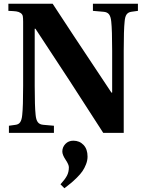

<svg xmlns="http://www.w3.org/2000/svg" viewBox="-20 -712 779 1029"><path d="M304.2 275.9Q328.1 249.5 338.6 230Q349.1 210.4 349.1 184.1Q349.1 170.4 331.5 144Q314 117.7 314 100.1Q314 76.7 330.6 59.3Q347.2 42 373 42Q406.2 42 427.7 64.7Q449.2 87.4 449.2 127Q449.2 147.5 441.2 168.2Q433.1 189 422.1 205.1Q411.1 221.2 392.6 239.5Q374 257.8 360.1 269.3Q346.2 280.8 325.2 296.9ZM27.8 0V-38.1L63 -43Q80.1 -44.9 88.4 -57.4Q96.7 -69.8 99.1 -96.2Q104 -140.1 104 -252V-595.2Q104 -615.7 102.1 -625.7Q100.1 -635.7 90.6 -642.3Q81.1 -648.9 67.4 -650.9Q53.7 -652.8 24.9 -653.8V-691.9H262.2Q331.1 -585.4 577.1 -215.8H581.1V-439.9Q581.1 -550.8 576.2 -596.2Q573.7 -623 564.2 -635.3Q554.7 -647.5 534.2 -648.9L478 -653.8V-691.9H719.2V-653.8L684.1 -648.9Q667 -646.5 658.4 -634.5Q649.9 -622.6 647.9 -596.2Q643.1 -552.2 643.1 -439.9V0H533.2Q354.5 -279.3 169.9 -558.1H166V-252Q166 -141.6 170.9 -96.2Q173.3 -69.3 182.9 -56.9Q192.4 -44.4 212.9 -43L269 -38.1V0Z"/></svg>

Font: Linguistics Pro
Style: Bold
Weight: 700
Designer: Stefan Peev, Context Ltd
Foundry: Stefan Peev, Context Ltd
Version: Version 001.000